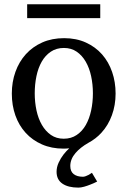

<svg xmlns="http://www.w3.org/2000/svg" viewBox="-20 -669 584 880"><path d="M509.8 -240.2Q509.8 -187 492.9 -140.9Q476.1 -94.7 444.8 -60.5Q419.4 -32.7 384.8 -14.2Q348.1 6.8 326.2 32.2Q302.2 60.1 302.2 91.8Q302.2 116.7 317.6 128.9Q333 141.1 360.4 141.1Q365.7 141.1 373 138.4Q380.4 135.7 386.7 132.3Q394 128.4 401.4 123L425.3 163.1Q409.2 171.4 393.6 177.2Q380.4 182.6 365.5 186.8Q350.6 190.9 339.4 190.9Q292.5 190.9 265.9 172.6Q239.3 154.3 239.3 118.2Q239.3 97.2 248.8 76.4Q258.3 55.7 272 38.1Q284.2 22.9 297.4 10.7Q284.7 12.2 271 12.2Q216.3 12.2 172.4 -7.1Q128.4 -26.4 97.7 -60.1Q66.9 -93.8 50.5 -139.9Q34.2 -186 34.2 -240.2Q34.2 -293.5 50.8 -339.8Q67.4 -386.2 98.6 -420.7Q129.9 -455.1 174.1 -474.6Q218.3 -494.1 273.9 -494.1Q329.6 -494.1 373.5 -474.1Q417.5 -454.1 447.8 -419.7Q478 -385.3 493.9 -339.1Q509.8 -293 509.8 -240.2ZM405.8 -241.2Q405.8 -282.2 397.7 -319.8Q389.6 -357.4 373 -386.2Q356.4 -415 331.5 -432.1Q306.6 -449.2 272.9 -449.2Q238.3 -449.2 212.9 -432.1Q187.5 -415 171.1 -386.2Q154.8 -357.4 147 -319.8Q139.2 -282.2 139.2 -241.2Q139.2 -200.7 147.2 -163.1Q155.3 -125.5 171.9 -96.7Q188.5 -67.9 213.4 -50.5Q238.3 -33.2 272 -33.2Q306.2 -33.2 331.5 -50.3Q356.9 -67.4 373.3 -96.2Q389.6 -125 397.7 -162.6Q405.8 -200.2 405.8 -241.2ZM104.5 -585.9V-649.4H439.5V-585.9Z"/></svg>

Font: Charis SIL
Style: Regular
Weight: 400
Foundry: SIL International
Version: Version 4.112